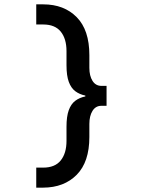

<svg xmlns="http://www.w3.org/2000/svg" viewBox="-20 -732 656 882"><path d="M146.5 130V38H178.5Q232.5 38 259 5Q285.5 -28 285.5 -85V-150Q285.5 -197 295.8 -225.5Q306 -254 325.5 -268.8Q345 -283.5 372 -289V-293Q345 -298.5 325.8 -313Q306.5 -327.5 296 -356Q285.5 -384.5 285.5 -432V-497Q285.5 -554 259 -586.8Q232.5 -619.5 178.5 -619.5H146.5V-712H178.5Q274.5 -712 332.5 -653Q390.5 -594 390.5 -479V-420.5Q390.5 -383.5 405 -360.5Q419.5 -337.5 446 -337.5H469.5V-246H446Q419.5 -246 405 -222.8Q390.5 -199.5 390.5 -162.5V-102.5Q390.5 12 332.5 70.8Q274.5 129.5 178.5 130Z"/></svg>

Font: Overpass Mono SemiBold
Style: Regular
Weight: 600
Monospace: yes
Designer: Delve Withrington, Dave Bailey
Foundry: Delve Fonts LLC
Version: Version 4.000